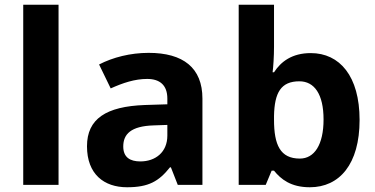

<svg xmlns="http://www.w3.org/2000/svg" viewBox="-20 -780 1582 810"><path d="M227 0V-760H78V0Z M607 -557C530 -557 456 -538 398 -508L447 -407C498 -430 548 -447 601 -447C654 -447 686 -421 686 -364V-340L591 -337C428 -331 347 -279 347 -163C347 -45 419 10 516 10C607 10 650 -15 697 -74H701L730 0H834V-364C834 -494 753 -557 607 -557ZM628 -251 686 -253V-208C686 -138 636 -99 572 -99C529 -99 500 -116 500 -162C500 -214 532 -248 628 -251Z M1136 -583V-760H987V0H1101L1126 -60H1136C1165 -24 1207 10 1287 10C1412 10 1497 -87 1497 -274C1497 -459 1413 -556 1291 -556C1212 -556 1165 -520 1136 -475H1130C1133 -497 1136 -542 1136 -583ZM1243 -437C1306 -437 1345 -383 1345 -276C1345 -169 1306 -111 1245 -111C1162 -111 1136 -169 1136 -275V-291C1138 -389 1165 -437 1243 -437Z"/></svg>

Font: Noto Sans Gujarati
Style: Bold
Weight: 700
Designer: Jelle Bosma - Monotype Design Team, Universal Thirst
Foundry: Monotype Imaging Inc.
Version: Version 2.106